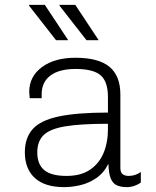

<svg xmlns="http://www.w3.org/2000/svg" viewBox="-20 -758 640 788"><path d="M243 10Q164 10 123 -27.5Q82 -65 82 -133Q82 -192 114 -228Q146 -264 221 -280Q296 -296 423 -296V-360Q423 -423 393 -449Q363 -475 290 -475Q223 -475 187 -448Q151 -421 151 -371V-355H102Q100 -379 99.5 -386Q99 -393 99 -391Q99 -389 99.5 -384.5Q100 -380 100 -381Q100 -444 152 -482.5Q204 -521 290 -521Q384 -521 429 -484Q474 -447 474 -370V-69Q474 -50 483.5 -43Q493 -36 508 -36Q535 -36 558 -52V-9Q546 0 531 5Q516 10 500 10Q476 10 459.5 2.5Q443 -5 434.5 -25.5Q426 -46 425 -86Q406 -48 375 -27Q344 -6 309.5 2Q275 10 243 10ZM253 -36Q312 -36 349.5 -61.5Q387 -87 405 -130Q423 -173 423 -226V-250Q311 -250 248 -239.5Q185 -229 159 -203.5Q133 -178 133 -132Q133 -84 161.5 -60Q190 -36 253 -36ZM335 -593 224 -735 225 -738H289L385 -593ZM210 -593 99 -735 100 -738H164L260 -593Z"/></svg>

Font: Chivo Mono Thin
Style: Regular
Weight: 250
Designer: Hector Gatti
Foundry: Omnibus-Type
Version: Version 1.008